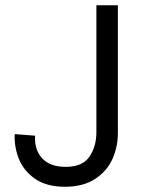

<svg xmlns="http://www.w3.org/2000/svg" viewBox="-20 -704 557 733"><path d="M36 -192 114 -186Q111 -132 141 -99.5Q171 -67 231 -67Q295 -67 321.5 -106Q348 -145 348 -199V-684H430V-196Q430 -143 409 -96.5Q388 -50 342.5 -20.5Q297 9 228 9Q158 9 114.5 -21Q71 -51 52.5 -96.5Q34 -142 36 -192Z"/></svg>

Font: Bellota Text
Style: Bold
Weight: 700
Designer: Kemie Guaida
Foundry: Kemie Guaida
Version: Version 4.001